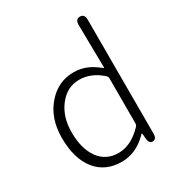

<svg xmlns="http://www.w3.org/2000/svg" viewBox="-189 -919 983 1057"><g transform="rotate(-30 302.5 -391.0)"><path d="M277 13Q175 13 116 -59Q56 -134 56 -266Q56 -391 127 -471Q194 -547 292 -547Q337 -547 376 -530Q408 -516 447 -485Q451 -482 451 -487L447 -759Q447 -795 476 -795Q505 -795 505 -759V-35Q505 0 481 1Q457 2 454 -33L452 -61Q451 -67 449.5 -67Q448 -67 440 -59Q368 13 277 13ZM439 -114Q447 -122 447 -134V-419Q447 -430 439 -437Q374 -496 297.5 -496Q221 -496 169.5 -430Q118 -364 118 -266Q118 -161 162.5 -99.5Q207 -38 286.5 -38Q366 -38 439 -114Z"/></g></svg>

Font: Resource Han Rounded CN Light
Style: Regular
Weight: 300
Designer: Cyano Hao (round all glyphs); Ryoko NISHIZUKA 西塚涼子 (kana, bopomofo & ideographs); Paul D. Hunt (Latin, Greek & Cyrillic)
Foundry: Cyano Hao
Version: 0.990